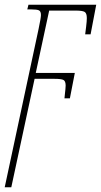

<svg xmlns="http://www.w3.org/2000/svg" viewBox="-51 -556 429 816"><path d="M113 -433Q123 -480 123 -492Q123 -508 114.5 -512Q106 -516 82 -516H65L70 -536H358L334 -410H311L315 -442Q318 -466 318 -479Q318 -500 308.5 -505.5Q299 -511 271 -511H158L101 -246H267L246 -138H223L225 -158Q226 -168 227 -176.5Q228 -185 228 -192Q228 -211 219 -216Q210 -221 180 -221H96L-3 240H-31Z"/></svg>

Font: Noto Serif NarrowThin
Style: Italic
Weight: 250
Width: 4
Italic angle: -12°
Designer: Monotype Design Team
Foundry: Monotype Imaging Inc.
Version: Version 1.001